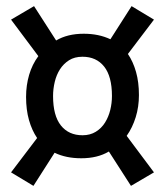

<svg xmlns="http://www.w3.org/2000/svg" viewBox="-20 -636 540 626"><path d="M335 -142Q298 -120 245 -120Q195 -120 158 -138L89 -30L16 -74L101 -186Q84 -211 74.5 -244.5Q65 -278 65 -320Q65 -358 75 -392Q85 -426 105 -453L16 -572L91 -616L163 -504Q200 -526 253 -526Q302 -526 340 -508L409 -616L482 -572L397 -460Q414 -435 423.5 -401.5Q433 -368 433 -326Q433 -288 422.5 -254Q412 -220 393 -193L482 -74L407 -30ZM345 -323Q345 -387 319.5 -419Q294 -451 249 -451Q223 -451 205 -439.5Q187 -428 175.5 -410Q164 -392 158.5 -369Q153 -346 153 -323Q153 -259 178.5 -227Q204 -195 249 -195Q274 -195 292.5 -206.5Q311 -218 322.5 -236.5Q334 -255 339.5 -277.5Q345 -300 345 -323Z"/></svg>

Font: D2Coding
Style: Regular
Weight: 400
Monospace: yes
Designer: Yong-Rak Park; Jeong-Hwan Yoon; Sang-Min Lee;
Foundry: NHN Corporation
Version: Version 1.3.2; Build 20180524